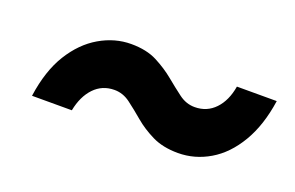

<svg xmlns="http://www.w3.org/2000/svg" viewBox="-42 -573 683 444"><g transform="rotate(20 299.5 -351.0)"><path d="M410 -251Q373 -251 346.5 -264Q320 -277 300 -294Q280 -311 262 -324.5Q244 -338 223 -338Q193 -338 173 -317Q153 -296 146 -260H48Q57 -324 83 -366Q109 -408 146 -429.5Q183 -451 223 -451Q261 -451 287 -437.5Q313 -424 333 -407.5Q353 -391 371 -377.5Q389 -364 410 -364Q440 -364 460 -385Q480 -406 486 -442H584Q575 -380 549.5 -337Q524 -294 487.5 -272.5Q451 -251 410 -251Z"/></g></svg>

Font: MOST Montserrat
Style: Bold Italic
Weight: 700
Italic angle: -11.3°
Designer: Julieta Ulanovsky
Foundry: Julieta Ulanovsky
Version: Version 8.000;March 11, 2024;FontCreator 15.0.0.2926 64-bit